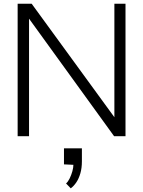

<svg xmlns="http://www.w3.org/2000/svg" viewBox="-20 -735 772 1036"><path d="M75.2 0V-714.8H150.9L597.2 -102.5V-714.8H657.2V0H595.7L136.7 -634.3V0ZM361.8 281.2 336.4 254.9Q347.2 245.6 356 227.5Q364.7 209.5 370.4 189.5Q376 169.4 376 154.3L325.2 151.9V65.4H421.9V135.3Q421.9 171.9 413.6 200.4Q405.3 229 391.8 249Q378.4 269 361.8 281.2Z"/></svg>

Font: Pontano Sans Light
Style: Regular
Weight: 300
Designer: Vernon Adams
Foundry: Vernon Adams
Version: Version 2.001